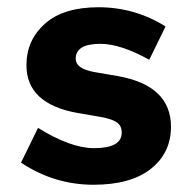

<svg xmlns="http://www.w3.org/2000/svg" viewBox="-20 -500 530 530"><path d="M238 10Q130 10 38 -51L85 -147Q175 -91 240 -91Q316 -91 316 -134Q316 -152 303.5 -161.5Q291 -171 259 -177L195 -188Q53 -213 53 -320Q53 -389 104 -434.5Q155 -480 252 -480Q352 -480 437 -427L392 -335Q313 -379 257 -379Q189 -379 189 -338Q189 -310 241 -301L305 -290Q452 -264 452 -150Q452 -78 396.5 -34Q341 10 238 10Z"/></svg>

Font: Gantari
Style: Bold
Weight: 700
Designer: Anugrah Pasau
Foundry: Lafontype
Version: Version 1.000